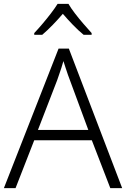

<svg xmlns="http://www.w3.org/2000/svg" viewBox="-20 -967 648 987"><path d="M547 0 452 -246H156L60 0H0L281 -717H334L608 0ZM339 -556Q335 -566 329 -583Q323 -600 317 -619Q311 -638 306 -653Q301 -636 295.5 -618Q290 -600 284 -584Q278 -568 274 -555L175 -299H434ZM332 -947Q344 -926 365 -898.5Q386 -871 409.5 -844Q433 -817 451 -797V-788H410Q383 -810 355 -839Q327 -868 303 -896Q279 -868 251.5 -839.5Q224 -811 197 -788H156V-797Q175 -817 198 -844Q221 -871 242 -898.5Q263 -926 276 -947Z"/></svg>

Font: Noto Sans Cham Light
Style: Regular
Weight: 300
Version: Version 2.002